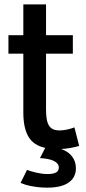

<svg xmlns="http://www.w3.org/2000/svg" viewBox="-20 -675 398 888"><path d="M331.1 103Q331.1 146 297.4 169.4Q263.7 192.9 198.2 192.9Q176.8 192.9 157.5 190.7Q138.2 188.5 122.3 185.3Q106.4 182.1 94.5 178.2Q82.5 174.3 75.2 170.9L105 110.8Q113.8 114.3 125.2 117.7Q136.7 121.1 149.2 123.8Q161.6 126.5 174.3 128.2Q187 129.9 199.2 129.9Q226.1 129.9 239 122.8Q252 115.7 252 99.1Q252 88.4 244.6 80.6Q237.3 72.8 225.3 67.6Q213.4 62.5 197.5 59.8Q181.6 57.1 165 56.2L189 8.8Q135.7 -2.4 111.8 -42.5Q87.9 -82.5 87.9 -154.8V-426.8H19V-512.2H87.9V-654.8H192.9V-512.2H316.9V-426.8H192.9V-170.9Q192.9 -143.6 196 -124.8Q199.2 -106 206.5 -94.2Q213.9 -82.5 225.8 -77.1Q237.8 -71.8 254.9 -71.8Q272 -71.8 291 -75.9Q310.1 -80.1 324.2 -85.9L346.2 0Q327.1 5.4 305.7 9.3Q284.2 13.2 262.2 14.2Q294.4 24.4 312.7 47.9Q331.1 71.3 331.1 103Z"/></svg>

Font: Lorenzo Sans Medium
Style: Regular
Weight: 500
Foundry: Intel Corporation
Version: Version 1.00; ttfautohint (v1.5)